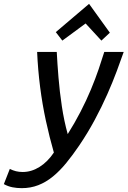

<svg xmlns="http://www.w3.org/2000/svg" viewBox="-122 -791 663 998"><path d="M-9 187Q-34 187 -57 182.5Q-80 178 -102 166L-71 87Q-55 95 -39 99Q-23 103 -4 103Q41 103 83 77Q125 51 158 2Q135 -78 116.5 -163.5Q98 -249 86.5 -339Q75 -429 71 -521H173Q176 -462 182 -388.5Q188 -315 199.5 -238.5Q211 -162 230 -94Q266 -151 296.5 -210Q327 -269 350.5 -325.5Q374 -382 391 -432Q408 -482 420 -521H521Q506 -478 485 -421.5Q464 -365 435.5 -300.5Q407 -236 370.5 -168Q334 -100 290 -35Q256 15 222.5 56Q189 97 153 126.5Q117 156 77 171.5Q37 187 -9 187ZM202 -580 168 -624 341 -771 449 -621 405 -580 323 -669Z"/></svg>

Font: Ubuntu Sans Medium
Style: Italic
Weight: 500
Italic angle: -13.5°
Designer: Dalton Maag Ltd
Foundry: Dalton Maag Ltd
Version: Version 1.006